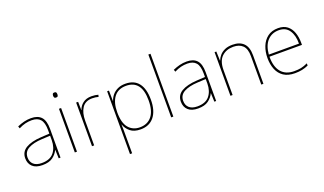

<svg xmlns="http://www.w3.org/2000/svg" viewBox="-90 -1355 3686 2183"><g transform="rotate(-20 1753.5 -264.0)"><path d="M264 -537Q346 -537 387 -492.5Q428 -448 428 -350V0H406L402 -103H400Q379 -57 334 -23.5Q289 10 208 10Q129 10 88.5 -28Q48 -66 48 -129Q48 -208 114.5 -247.5Q181 -287 299 -294L402 -300V-343Q402 -433 368 -472.5Q334 -512 264 -512Q224 -512 186.5 -503Q149 -494 106 -472L97 -498Q137 -516 178.5 -526.5Q220 -537 264 -537ZM301 -270Q199 -265 137.5 -232Q76 -199 76 -129Q76 -76 110 -45.5Q144 -15 208 -15Q308 -15 354.5 -72Q401 -129 402 -220V-275Z M614 -721Q632 -721 636.5 -711.5Q641 -702 641 -690Q641 -677 636.5 -668Q632 -659 614 -659Q599 -659 594 -668Q589 -677 589 -690Q589 -702 594 -711.5Q599 -721 614 -721ZM627 -528V0H601V-528Z M996 -536Q1020 -536 1039.5 -533Q1059 -530 1077 -525L1071 -501Q1052 -506 1035.5 -508.5Q1019 -511 996 -511Q913 -511 874 -453Q835 -395 835 -297V0H809V-528H833L835 -427H837Q851 -473 891.5 -504.5Q932 -536 996 -536Z M1406 -538Q1511 -538 1565 -469.5Q1619 -401 1619 -269Q1619 -136 1560.5 -63Q1502 10 1396 10Q1317 10 1272 -27Q1227 -64 1210 -116H1208Q1210 -82 1210 -49.5Q1210 -17 1210 15V232H1184V-528H1206L1208 -402H1210Q1221 -437 1246 -468Q1271 -499 1311 -518.5Q1351 -538 1406 -538ZM1406 -513Q1310 -513 1260 -447.5Q1210 -382 1210 -265V-262Q1210 -135 1260.5 -75Q1311 -15 1396 -15Q1488 -15 1540 -79Q1592 -143 1592 -269Q1592 -393 1545 -453Q1498 -513 1406 -513Z M1793 0H1767V-760H1793Z M2147 -537Q2229 -537 2270 -492.5Q2311 -448 2311 -350V0H2289L2285 -103H2283Q2262 -57 2217 -23.5Q2172 10 2091 10Q2012 10 1971.5 -28Q1931 -66 1931 -129Q1931 -208 1997.5 -247.5Q2064 -287 2182 -294L2285 -300V-343Q2285 -433 2251 -472.5Q2217 -512 2147 -512Q2107 -512 2069.5 -503Q2032 -494 1989 -472L1980 -498Q2020 -516 2061.5 -526.5Q2103 -537 2147 -537ZM2184 -270Q2082 -265 2020.5 -232Q1959 -199 1959 -129Q1959 -76 1993 -45.5Q2027 -15 2091 -15Q2191 -15 2237.5 -72Q2284 -129 2285 -220V-275Z M2703 -538Q2789 -538 2836 -491Q2883 -444 2883 -346V0H2857V-345Q2857 -433 2816.5 -473Q2776 -513 2703 -513Q2617 -513 2563.5 -461.5Q2510 -410 2510 -302V0H2484V-528H2505L2509 -417H2511Q2523 -448 2546.5 -475.5Q2570 -503 2608.5 -520.5Q2647 -538 2703 -538Z M3254 -538Q3322 -538 3364 -505Q3406 -472 3426 -416.5Q3446 -361 3446 -291V-266H3053Q3052 -145 3106 -80Q3160 -15 3263 -15Q3311 -15 3345.5 -22Q3380 -29 3426 -50V-23Q3388 -6 3349.5 2Q3311 10 3263 10Q3180 10 3127.5 -25Q3075 -60 3050.5 -121Q3026 -182 3026 -259Q3026 -334 3051 -397.5Q3076 -461 3126.5 -499.5Q3177 -538 3254 -538ZM3254 -513Q3170 -513 3116.5 -456.5Q3063 -400 3054 -291H3419Q3420 -390 3379 -451.5Q3338 -513 3254 -513Z"/></g></svg>

Font: Noto Sans Khmer UI Thin
Style: Regular
Weight: 100
Designer: Danh Hong and the Monotype Design Team
Foundry: Monotype Imaging Inc.
Version: Version 2.002; ttfautohint (v1.8.4.7-5d5b)